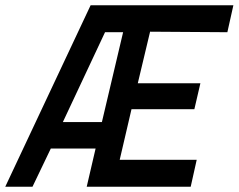

<svg xmlns="http://www.w3.org/2000/svg" viewBox="-53 -713 911 733"><path d="M675 0H278L312 -146H141L71 0H-33L293 -693H838L815 -590L520 -592L473 -395H712L689 -296H449L404 -103H698ZM336 -247 417 -590H348L187 -247Z"/></svg>

Font: Storia Sans SemiBold
Style: Italic
Weight: 600
Italic angle: -13°
Designer: Campivisivi
Foundry: Accademia di Belle Arti di Urbino and students of MA course of Visual design
Version: Version 60.001;May 25, 2020;FontCreator 12.0.0.2522 64-bit